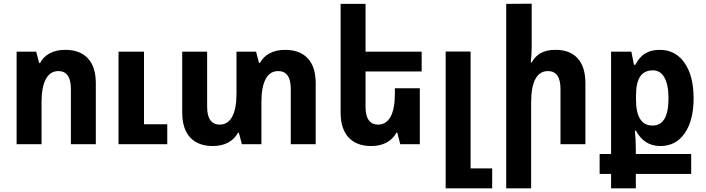

<svg xmlns="http://www.w3.org/2000/svg" viewBox="-20 -781 3824 1040"><path d="M70 -501H176L192 -440H197Q215 -474 250 -492.5Q285 -511 333 -511Q413 -511 456 -465Q499 -419 499 -330V0H364V-299Q364 -396 296 -396Q252 -396 228.5 -353Q205 -310 205 -227V0H70ZM622 -501H760V-108H886V0H622Z M1690 -330V0H1555V-299Q1555 -396 1487 -396Q1442 -396 1419 -353Q1396 -310 1396 -227V0H1290L1274 -62H1269Q1251 -28 1216 -9Q1181 10 1133 10Q1053 10 1010 -36.5Q967 -83 967 -172V-501H1102V-202Q1102 -154 1119.5 -130Q1137 -106 1170 -106Q1214 -106 1237.5 -148.5Q1261 -191 1261 -275V-501H1367L1383 -440H1388Q1406 -474 1441 -492.5Q1476 -511 1524 -511Q1604 -511 1647 -465Q1690 -419 1690 -330Z M1960 -394V-202Q1960 -154 1977.5 -130Q1995 -106 2028 -106Q2072 -106 2095.5 -148.5Q2119 -191 2119 -275V-303H2254V0H2148L2132 -62H2127Q2109 -28 2074 -9Q2039 10 1991 10Q1911 10 1868 -36.5Q1825 -83 1825 -172V-760H1960V-501H2264V-394Z M2394 -502H2529V131H2646V239H2394Z M2860 -528Q2860 -490 2855 -443H2860Q2879 -477 2910 -494Q2941 -511 2990 -511Q3067 -511 3109 -465Q3151 -419 3151 -330V0H3016V-299Q3016 -396 2948 -396Q2903 -396 2880 -353Q2857 -310 2857 -227V239H2722V-760L2860 -761Z M3290 161H3228V53H3290V-501H3400L3414 -430H3421Q3443 -472 3475 -491.5Q3507 -511 3553 -511Q3639 -511 3688 -440.5Q3737 -370 3737 -249Q3737 -129 3689 -59.5Q3641 10 3557 10Q3469 10 3425 -73H3419Q3424 -21 3424 26V53H3724V161H3424V239H3290ZM3601 -248Q3601 -322 3579 -361Q3557 -400 3517 -400Q3470 -400 3447.5 -366.5Q3425 -333 3425 -263V-242Q3425 -101 3515 -101Q3601 -101 3601 -248Z"/></svg>

Font: Noto Sans Armenian SmBd Narrow
Style: Regular
Weight: 600
Width: 4
Designer: Monotype Design team
Foundry: Monotype Imaging Inc.
Version: Version 1.000